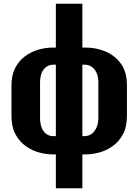

<svg xmlns="http://www.w3.org/2000/svg" viewBox="-20 -829 737 1021"><path d="M277 172V-8H260Q228 -8 190.5 -17.5Q153 -27 119 -50.5Q85 -74 63 -113.5Q41 -153 41 -213V-376Q41 -429 60.5 -467Q80 -505 112 -529Q144 -553 183 -564.5Q222 -576 260 -576H277V-809H418V-576H438Q490 -576 540 -555.5Q590 -535 622.5 -491Q655 -447 655 -376V-213Q655 -153 633 -113.5Q611 -74 577 -50.5Q543 -27 506 -17.5Q469 -8 438 -8H418V172ZM264 -105H277V-485H263Q244 -485 228 -474.5Q212 -464 202.5 -443Q193 -422 193 -390V-202Q193 -171 202 -149Q211 -127 227 -116Q243 -105 264 -105ZM418 -105H429Q449 -105 465.5 -116Q482 -127 492.5 -149Q503 -171 503 -202V-390Q503 -422 493 -443Q483 -464 466.5 -474.5Q450 -485 430 -485H418Z"/></svg>

Font: Oswald
Style: Bold
Weight: 700
Designer: Vernon Adams
Foundry: Vernon Adams
Version: Version 4.103;gftools[0.9.33.dev8+g029e19f]